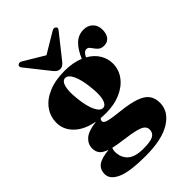

<svg xmlns="http://www.w3.org/2000/svg" viewBox="-273 -822 1183 1183"><g transform="rotate(-45 318.0 -230.5)"><path d="M356.5 -58Q435.5 -49.5 481.8 -33.2Q528 -17 548 10Q568 37 568 78.5Q568 153.5 492.2 200.8Q416.5 248 273.5 248Q135.5 248 75.5 221Q15.5 194 15.5 148Q15.5 107.5 43.8 86.5Q72 65.5 139 59Q102 46.5 87.5 28Q73 9.5 73 -19Q73 -55.5 102.5 -82.5Q132 -109.5 207 -118.5Q121.5 -134.5 75.2 -180Q29 -225.5 29 -284.5Q29 -340.5 60.5 -384Q92 -427.5 150.8 -452.2Q209.5 -477 291 -477Q328.5 -477 360.5 -471Q392.5 -465 418.5 -454Q441.5 -510 474.2 -542Q507 -574 553 -574Q589 -574 612.5 -551.5Q636 -529 636 -490.5Q636 -455 619.5 -434.2Q603 -413.5 573.5 -413.5Q551.5 -413.5 538.8 -423Q526 -432.5 517.8 -445Q509.5 -457.5 501.2 -467Q493 -476.5 480 -476.5Q459.5 -476.5 443 -442Q488 -417 511 -379Q534 -341 534 -298.5Q534 -245 502.5 -202.5Q471 -160 415.5 -135.8Q360 -111.5 288 -111.5Q265 -111.5 243.5 -113.5Q234 -107.5 234 -95.5Q234 -86 243.8 -79.8Q253.5 -73.5 279.8 -68.5Q306 -63.5 356.5 -58ZM260.5 -443Q237 -441 227.5 -404.8Q218 -368.5 225 -306Q233 -227 253.2 -186Q273.5 -145 299 -147Q322 -149 331.8 -185Q341.5 -221 334 -287Q326.5 -362 306.8 -403.5Q287 -445 260.5 -443ZM157.5 94.5Q157.5 146 190.2 176.2Q223 206.5 296 206.5Q357 206.5 381.8 193Q406.5 179.5 406.5 150Q406.5 131.5 392.8 119Q379 106.5 345.2 97.8Q311.5 89 251.5 81.5Q197.5 74.5 163.5 66.5Q161.5 71 159.5 78.5Q157.5 86 157.5 94.5ZM319.5 -525.5Q310 -514.5 301.5 -508.8Q293 -503 280 -503Q267.5 -503 258.8 -508.8Q250 -514.5 240.5 -525.5L119.5 -678Q112.5 -686 112.8 -693Q113 -700 117.5 -703.5Q130.5 -714.5 149 -702L280 -623.5L411.5 -702Q430 -714.5 442.5 -703.5Q454.5 -694 440.5 -678Z"/></g></svg>

Font: Fraunces 72pt S000 Black
Style: Regular
Weight: 900
Version: Version 1.000; ttfautohint (v1.8.3)